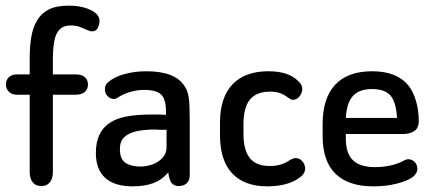

<svg xmlns="http://www.w3.org/2000/svg" viewBox="-20 -649 1539 679"><path d="M85 -386H40Q23 -386 12 -376.5Q1 -367 1 -350Q1 -334 12 -324Q23 -314 40 -314H85V-41Q85 -18 95.5 -4.5Q106 9 126 9Q146 9 156.5 -4.5Q167 -18 167 -41V-314H247Q268 -314 279.5 -323.5Q291 -333 291 -350Q291 -367 279.5 -376.5Q268 -386 247 -386H167V-438Q167 -476 172 -503.5Q177 -531 191 -545Q205 -559 230 -559Q248 -559 261.5 -554Q275 -549 285.5 -544Q296 -539 304 -538Q320 -538 326 -550.5Q332 -563 332 -575Q332 -591 317.5 -603Q303 -615 278.5 -622Q254 -629 223 -629Q179 -629 152.5 -615.5Q126 -602 111 -576.5Q96 -551 90.5 -517.5Q85 -484 85 -443Z M567 -243Q550 -244 541 -244Q532 -244 527 -244Q522 -244 516 -244Q463 -244 427 -237Q391 -230 369 -215Q319 -183 319 -108Q319 -50 352 -20Q385 10 449 10Q492 10 522.5 -1.5Q553 -13 575 -39Q579 -10 588 -0.5Q597 9 611 9Q630 9 640.5 -1Q651 -11 651 -29V-226Q651 -279 647.5 -303.5Q644 -328 633 -344Q616 -371 582 -384Q548 -397 498 -397Q456 -397 420 -387Q384 -377 362 -358Q351 -349 351 -333Q351 -319 360.5 -309Q370 -299 383 -299Q391 -299 398 -305Q417 -317 441 -324Q465 -331 490 -331Q533 -331 550 -314.5Q567 -298 567 -254ZM569 -190V-129Q569 -106 554.5 -90.5Q540 -75 519 -67.5Q498 -60 476 -60Q444 -60 424 -73Q404 -86 404 -122Q404 -149 419 -163.5Q434 -178 461.5 -184.5Q489 -191 529 -191Q538 -190 548.5 -190Q559 -190 569 -190Z M758 -215V-171Q758 -82 801 -36Q844 10 925 10Q999 10 1041 -22Q1059 -35 1059 -53Q1059 -67 1049.5 -78.5Q1040 -90 1025 -90Q1018 -90 1007 -84Q989 -72 972.5 -67Q956 -62 934 -62Q886 -62 863.5 -90Q841 -118 841 -177V-209Q841 -269 864 -297Q887 -325 936 -325Q972 -325 997 -305Q1004 -300 1008 -298Q1012 -296 1016 -296Q1030 -296 1039.5 -308.5Q1049 -321 1049 -334Q1049 -349 1036 -361Q1017 -380 991 -388.5Q965 -397 929 -397Q846 -397 802 -350.5Q758 -304 758 -215Z M1203 -175H1405Q1429 -175 1445 -185.5Q1461 -196 1461 -221Q1461 -259 1451 -292.5Q1441 -326 1424 -347Q1383 -397 1296 -397Q1210 -397 1165.5 -349.5Q1121 -302 1121 -211V-167Q1121 -79 1166.5 -34.5Q1212 10 1300 10Q1344 10 1381 1Q1418 -8 1440 -23Q1448 -30 1452 -37Q1456 -44 1456 -52Q1456 -66 1446.5 -76Q1437 -86 1423 -86Q1418 -86 1410 -82Q1389 -70 1362 -64Q1335 -58 1306 -58Q1253 -58 1228 -82.5Q1203 -107 1203 -159ZM1384 -232H1203Q1206 -285 1228 -309.5Q1250 -334 1296 -334Q1341 -334 1361 -311Q1381 -288 1384 -232Z"/></svg>

Font: Beiruti Medium
Style: Regular
Weight: 500
Designer: Arlette Boutros
Foundry: Boutros
Version: Version 1.41